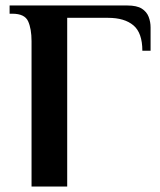

<svg xmlns="http://www.w3.org/2000/svg" viewBox="-20 -680 584 700"><path d="M95 0V-530Q95 -575 82.5 -602.5Q70 -630 25 -630H15V-660H444Q479 -660 497 -648.5Q515 -637 522 -618.5Q529 -600 529 -580V-495H499Q499 -560 466.5 -587.5Q434 -615 374 -615H225V0Z"/></svg>

Font: El Messiri
Style: Bold
Weight: 700
Designer: Mohamed Gaber
Foundry: Kief Type Foundry
Version: Version 2.020; ttfautohint (v1.8.3)